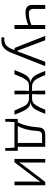

<svg xmlns="http://www.w3.org/2000/svg" viewBox="1124 -1648 731 3020"><g transform="rotate(90 1490.0 -138.5)"><path d="M437 -484V0H374V-216Q276 -174 173 -174Q58 -174 58 -279V-484H121V-298Q121 -260 138 -243.5Q155 -227 193 -227Q282 -227 374 -267V-484Z M1021 -484 817 34Q779 133 728 172Q666 218 565 203L571 160Q647 164 689 134Q728 103 758 27L770 0H754Q735 0 729 -17L545 -484H613L756 -106Q768 -74 776 -50H790L811 -107L953 -484Z M1591 -254V-252Q1616 -250 1636 -242Q1656 -234 1674 -215Q1692 -196 1703 -181.5Q1714 -167 1731 -130Q1748 -93 1756 -72.5Q1764 -52 1784 0H1719Q1715 -10 1707 -28Q1658 -147 1631 -181Q1594 -227 1537 -228H1460Q1464 -204 1464 -176V0H1407V-176Q1407 -198 1412 -228H1330Q1298 -228 1275.5 -217.5Q1253 -207 1230.5 -172.5Q1208 -138 1198 -116.5Q1188 -95 1160 -28Q1152 -10 1148 0H1082Q1136 -139 1162 -178Q1205 -245 1276 -252V-254Q1248 -257 1225 -270.5Q1202 -284 1186.5 -300Q1171 -316 1153 -351.5Q1135 -387 1125.5 -410Q1116 -433 1096 -484H1161Q1179 -438 1189 -415.5Q1199 -393 1216.5 -361Q1234 -329 1249 -314.5Q1264 -300 1285.5 -288.5Q1307 -277 1333 -277H1411Q1407 -301 1407 -334V-484H1464V-334Q1464 -301 1460 -277H1533Q1565 -277 1589.5 -290.5Q1614 -304 1635.5 -338Q1657 -372 1670 -399.5Q1683 -427 1706 -484H1771Q1751 -433 1741.5 -410Q1732 -387 1714 -351.5Q1696 -316 1680.5 -300Q1665 -284 1642 -270.5Q1619 -257 1591 -254Z M2352 -52V145H2310L2303 0H1900L1894 145H1851V-52H1904Q1971 -176 1984 -380Q1990 -484 2097 -484H2290V-52ZM2229 -434H2107Q2047 -434 2042 -371Q2030 -169 1962 -52H2229Z M2895 0H2837V-348Q2837 -366 2839 -408H2837Q2827 -387 2805 -357L2532 0H2480V-484H2537V-138Q2537 -98 2536 -76H2538Q2557 -110 2571 -128L2843 -484H2895Z"/></g></svg>

Font: Exo 2.0 Light
Style: Regular
Weight: 300
Designer: Natanael Gama
Version: Version 1.001;PS 001.001;hotconv 1.0.70;makeotf.lib2.5.58329